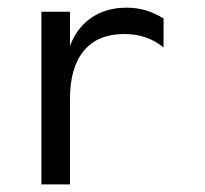

<svg xmlns="http://www.w3.org/2000/svg" viewBox="-20 -485 540 505"><path d="M410.2 -360.4Q386.7 -378.9 361.8 -387.2Q336.9 -395.5 306.6 -395.5Q237.3 -395.5 200.7 -351.6Q164.1 -307.6 164.1 -225.6V0H88.9V-454.1H164.1V-364.3Q182.6 -413.1 221.2 -439Q259.8 -464.8 312.5 -464.8Q340.8 -464.8 364.3 -457.5Q387.7 -450.2 410.2 -436.5Z"/></svg>

Font: BabelStone Xiangqi
Style: Regular
Weight: 400
Designer: Andrew West
Foundry: BabelStone
Version: Version 11.000 June 09, 2018